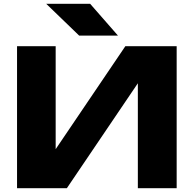

<svg xmlns="http://www.w3.org/2000/svg" viewBox="-20 -994 1023 1014"><path d="M70 0V-750H274V-109L217 -122L642 -750H913V0H708V-653L766 -640L333 0ZM456 -974 603 -806H398L224 -974Z"/></svg>

Font: Unbounded
Style: Bold
Weight: 700
Designer: Luke Prowse, Jean-Baptiste Morizot, Fátima Lázaro, Florian Runge
Foundry: NaN
Version: Version 1.700